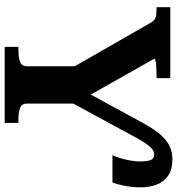

<svg xmlns="http://www.w3.org/2000/svg" viewBox="12 -771 759 823"><g transform="rotate(90 391.5 -359.5)"><path d="M505 -589Q530 -635 553 -663Q576 -691 602.5 -705Q629 -719 663 -719Q707 -719 733.5 -700.5Q760 -682 771.5 -651Q783 -620 783 -582Q783 -549 776.5 -515Q770 -481 762 -462H645Q652 -476 658 -496Q664 -516 668 -538Q672 -560 672 -579Q672 -611 666 -626Q660 -641 641 -641Q631 -641 620 -633Q609 -625 597.5 -608.5Q586 -592 571 -565L413 -274L424 -322V-95Q424 -73 443 -66Q462 -59 492 -59H507V0H181V-59H197Q226 -59 245 -66Q264 -73 264 -95V-322L278 -276L78 -625Q71 -638 62 -643.5Q53 -649 41.5 -650Q30 -651 16 -651H11V-710H315V-651H298Q283 -651 267.5 -650Q252 -649 242 -647Q232 -645 232 -641L404 -336L364 -330Z"/></g></svg>

Font: Roboto Serif 28pt SemiBold
Style: Regular
Weight: 600
Designer: Greg Gazdowicz
Foundry: Commercial Type
Version: Version 1.008